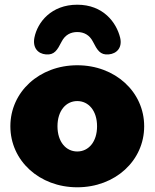

<svg xmlns="http://www.w3.org/2000/svg" viewBox="-20 -783 656 815"><path d="M308 12C469 12 592 -101 592 -247C592 -393 469 -506 308 -506C147 -506 24 -393 24 -247C24 -101 147 12 308 12ZM308 -140C260 -140 224 -181 224 -247C224 -313 260 -354 308 -354C356 -354 392 -313 392 -247C392 -181 356 -140 308 -140ZM175 -552C211 -549 223 -570 242 -607C256 -634 279 -647 308 -647C337 -647 360 -634 374 -607C393 -570 405 -549 441 -552C476 -555 500 -581 490 -623C474 -688 418 -763 308 -763C198 -763 139 -689 126 -623C118 -581 140 -555 175 -552Z"/></svg>

Font: SN Pro Black
Style: Regular
Weight: 900
Designer: Tobias Whetton
Foundry: Supernotes
Version: Version 1.001;Glyphs 3.2 (3249)